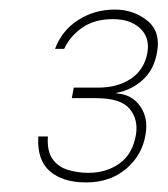

<svg xmlns="http://www.w3.org/2000/svg" viewBox="-20 -727 350 401"><path d="M160 -346Q111 -346 84 -369.5Q57 -393 60 -442H80Q78 -411 90 -394.5Q102 -378 122.5 -372Q143 -366 164 -366Q202 -366 229.5 -385.5Q257 -405 264 -446Q269 -478 250.5 -500Q232 -522 181 -522H130L134 -544H185Q226 -544 254 -563Q282 -582 288 -618Q293 -649 272.5 -668Q252 -687 216 -687Q177 -687 151.5 -669Q126 -651 114 -625H95Q109 -663 143 -685Q177 -707 220 -707Q259 -707 287.5 -684Q316 -661 308 -618Q302 -582 278.5 -560.5Q255 -539 223 -533V-532Q255 -530 272.5 -505.5Q290 -481 284 -446Q277 -403 243.5 -374.5Q210 -346 160 -346Z"/></svg>

Font: DM Sans 10pt Thin
Style: Italic
Weight: 250
Italic angle: -10°
Version: Version 4.004;gftools[0.9.30]